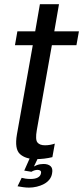

<svg xmlns="http://www.w3.org/2000/svg" viewBox="-20 -744 392 905"><path d="M149.5 6Q188.9 6 226.9 -3.3L238.4 -67.1Q215.6 -59.2 191.9 -59.2Q167.1 -59.2 156.4 -72.6Q145.7 -85.9 153.4 -130.1L224.5 -530.9H340.3L352 -596.2H235.9L258.1 -724.3H168.1L145.9 -596.2H61.9L50.5 -530.9H134.5L59.8 -110.4Q47.9 -41.5 74.3 -17.7Q100.6 6 149.5 6ZM116.5 140.3Q135.2 140.3 153.4 135.9Q171.6 131.6 187 123.4Q202.5 115.2 212.7 102.5Q222.9 89.7 225.5 73.3Q230 50.1 218.6 39.5Q207.2 28.9 185.4 28.9Q168 28.9 154 34.2Q140 39.6 131.5 46.7L128.1 65.7Q134.7 61.4 142.6 59Q150.4 56.7 156.9 56.7Q165.7 56.7 170.4 60.7Q175.1 64.7 173 73.4Q170.9 85.6 158.5 92.6Q146 99.6 123.7 99.6Q111.7 99.6 100.7 98Q89.7 96.3 82.1 94.2L62.7 134Q74 136.2 88.5 138.2Q103.1 140.3 116.5 140.3ZM128.1 65.7 159.4 0H121L94.3 60.1Z"/></svg>

Font: Anybody Thin Condensed
Style: Italic
Weight: 100
Width: 3
Italic angle: -10°
Version: Version 1.113;gftools[0.9.25]